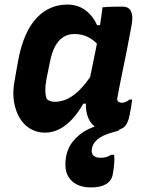

<svg xmlns="http://www.w3.org/2000/svg" viewBox="-20 -570 640 841"><path d="M274 -550Q307 -550 331.5 -538.5Q356 -527 374.5 -507Q393 -487 405 -460H434L418 -363Q397 -391 369 -406Q341 -421 306 -421Q277 -421 255.5 -406.5Q234 -392 220 -364.5Q206 -337 198 -295L183 -221Q178 -194 178.5 -173Q179 -152 185 -136Q191 -131 200 -127.5Q209 -124 219 -124Q251 -124 280.5 -139.5Q310 -155 340 -188Q370 -221 401 -274L371 -116H345Q324 -79 298 -50Q272 -21 241.5 -5Q211 11 177 11Q140 11 111 -7Q82 -25 64.5 -56Q47 -87 41 -126.5Q35 -166 43 -211L59 -302Q71 -368 92 -415.5Q113 -463 141.5 -492.5Q170 -522 203.5 -536Q237 -550 274 -550ZM429 -538Q451 -540 472.5 -540.5Q494 -541 517 -541Q533 -541 543.5 -533.5Q554 -526 558 -507.5Q562 -489 556 -457Q546 -402 535 -347Q524 -292 513 -239Q502 -186 493 -136Q494 -128 499.5 -124Q505 -120 514 -120Q522 -120 530.5 -123.5Q539 -127 547 -134H559Q557 -117 554 -99Q551 -81 547 -63Q544 -46 537.5 -32.5Q531 -19 522 -12Q510 -4 495 0.5Q480 5 462 5Q422 5 396.5 -14.5Q371 -34 361.5 -68Q352 -102 359 -145Q367 -194 376.5 -241Q386 -288 396 -335.5Q406 -383 414 -434Q417 -452 419.5 -469Q422 -486 424.5 -503.5Q427 -521 429 -538ZM450 -27Q459 -28 472 -22Q485 -16 503 0Q499 2 492 4.5Q485 7 473 10Q428 22 406 41.5Q384 61 382 85Q380 103 390 112Q400 121 420 121Q434 121 445 118Q456 115 467 108H480Q481 117 481 128.5Q481 140 479.5 155Q478 170 474 193Q469 222 444.5 236.5Q420 251 379 251Q321 251 290.5 218.5Q260 186 268 126Q273 83 299 50Q325 17 364.5 -3Q404 -23 450 -27Z"/></svg>

Font: Rec Mono Semicasual
Style: Bold Italic
Weight: 700
Italic angle: -10°
Version: Version 1.085; ttfautohint (v1.8.4.7-5d5b)